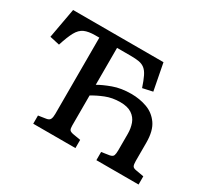

<svg xmlns="http://www.w3.org/2000/svg" viewBox="-139 -918 1226 1135"><g transform="rotate(30 474.5 -350.0)"><path d="M195 0V-56L247 -64Q267 -67 273 -79.5Q279 -92 279 -115V-636H252Q205 -636 177.5 -623.5Q150 -611 131.5 -577.5Q113 -544 93 -481L26 -496L63 -700H680L715 -519L647 -504Q632 -549 619 -575.5Q606 -602 589.5 -615Q573 -628 550 -632Q527 -636 492 -636H400V-384Q434 -404 487.5 -423.5Q541 -443 610 -443Q667 -443 717 -425Q767 -407 798.5 -362.5Q830 -318 830 -237V-112Q830 -88 835.5 -78Q841 -68 863 -65L914 -56V0H626V-56L679 -64Q700 -68 704.5 -80Q709 -92 709 -115V-228Q709 -265 697.5 -297Q686 -329 657 -348.5Q628 -368 578 -368Q524 -368 479 -350Q434 -332 400 -311V-106Q400 -86 405 -77.5Q410 -69 430 -65L483 -56V0Z"/></g></svg>

Font: Literata 12pt Medium
Style: Regular
Weight: 500
Designer: Latin by Veronika Burian and Jose Scaglione. Greek by Irene Vlachou. Cyrillic by Vera Evstafieva.
Foundry: TypeTogether
Version: Version 3.002